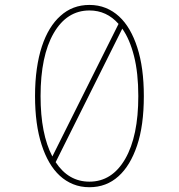

<svg xmlns="http://www.w3.org/2000/svg" viewBox="-20 -756 733 787"><path d="M346.6 11.4Q310.4 11.4 280 -0.9Q249.6 -13.1 225.1 -35.7Q200.6 -58.2 182 -90.4Q163.4 -122.5 150.6 -162.6Q123.6 -245.7 123.6 -362.2Q123.6 -422.9 130.9 -473.7Q138.1 -524.5 151.6 -565.5Q165.1 -606.5 184.3 -638Q203.5 -669.4 227.6 -690.7Q277 -735.8 346.6 -735.8Q382.8 -735.8 413.2 -723.5Q443.5 -711.3 468 -688.7Q492.5 -666.2 511.2 -633.9Q529.8 -601.6 542.6 -561.8Q569.6 -478.7 569.6 -362.2Q569.6 -241.1 541.7 -158.9Q513.8 -76.7 465.9 -33.7Q416.2 11.4 346.6 11.4ZM346.6 -11.4Q439.3 -11.4 493.3 -104.8Q546.9 -197.8 546.9 -362.2Q546.9 -457 529.3 -526.3Q511.7 -595.5 481.2 -638.5L208.1 -91.3Q260.7 -11.4 346.6 -11.4ZM194.6 -114.7 465.9 -658Q417.3 -713.1 346.6 -713.1Q253.9 -713.1 199.9 -619.7Q146.3 -526.6 146.3 -362.2Q146.3 -206.7 194.6 -114.7Z"/></svg>

Font: Linik Sans Thin
Style: Regular
Weight: 100
Designer: Fonts by Rasmus Andersson / Changes by Cristiano Sobral with parts from Marc Monis
Foundry: rsms
Version: Version 3.020; ttfautohint (v1.6)